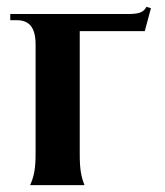

<svg xmlns="http://www.w3.org/2000/svg" viewBox="-20 -541 481 561"><path d="M68 0H227C217 -24 213 -48 213 -89V-450H403L421 -517L408 -521C398 -503 384 -500 349 -500H10V-482H29C66 -482 84 -460 84 -411V-94C84 -49 80 -27 68 0Z"/></svg>

Font: Sinistre
Style: Bold
Weight: 700
Designer: Jules Durand
Foundry: Collletttivo
Version: Version 69.420;Glyphs 3.2 (3217)